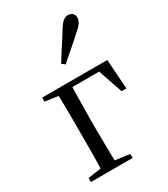

<svg xmlns="http://www.w3.org/2000/svg" viewBox="-183 -819 790 904"><g transform="rotate(-30 212.5 -367.5)"><path d="M107 0H187Q186 -22 185 -59Q184 -96 184 -136Q183 -175 183 -206V-253Q183 -284 184 -324Q184 -363 185 -400Q186 -437 187 -459H107Q109 -437 110 -400Q110 -363 111 -324Q111 -284 111 -253V-206Q111 -175 111 -136Q110 -96 110 -59Q109 -22 107 0ZM142 -431H365L325 -450L377 -298H403L392 -459H142ZM38 0H265V-22L157 -36H135L38 -22ZM38 -437 137 -423H150V-459H38ZM195 -552 212 -539Q233 -557 254 -576Q275 -594 297 -613Q318 -632 338 -650Q358 -668 364 -680Q370 -692 370 -702Q370 -719 360 -727Q349 -735 337 -735Q325 -735 313 -727Q300 -718 286 -696Q272 -673 256 -648Q239 -623 224 -599Q208 -574 195 -552Z"/></g></svg>

Font: Source Serif 4 48pt
Style: Regular
Weight: 400
Designer: Frank Grie√ühammer
Foundry: Adobe Systems Incorporated
Version: Version 4.004;hotconv 1.0.116;makeotfexe 2.5.65601